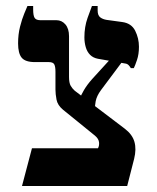

<svg xmlns="http://www.w3.org/2000/svg" viewBox="-20 -617 521 637"><path d="M53 0 86 -125H305Q310 -134 308.5 -145.5Q307 -157 295 -167L189 -253Q171 -268 167.5 -286.5Q164 -305 164 -320V-379Q164 -396 160 -403.5Q156 -411 142 -411H96Q64 -411 52 -425.5Q40 -440 40 -473Q40 -503 46.5 -528.5Q53 -554 60.5 -572Q68 -590 71 -597H90V-586Q90 -565 95 -557.5Q100 -550 114 -550H167Q185 -550 197 -536Q209 -522 209 -497V-362Q209 -342 214.5 -332.5Q220 -323 228 -316L394 -190Q419 -171 426 -146.5Q433 -122 425 -90L402 0ZM296 -257 245 -290Q248 -300 258.5 -318Q269 -336 286 -355L348 -423L389 -417L315 -318Q301 -299 297.5 -281.5Q294 -264 296 -257ZM414 -391Q412 -395 407.5 -400Q403 -405 397 -406L305 -422Q289 -425 279 -435Q269 -445 264.5 -460.5Q260 -476 260 -493Q260 -528 270.5 -557.5Q281 -587 285 -597H304V-582Q304 -566 312.5 -559.5Q321 -553 334 -551L385 -544Q416 -540 428.5 -515Q441 -490 441 -462Q441 -437 434.5 -418Q428 -399 424 -391Z"/></svg>

Font: Frank Ruhl Libre Medium
Style: Regular
Weight: 500
Designer: Yanek Iontef
Foundry: Fontef
Version: Version 6.004